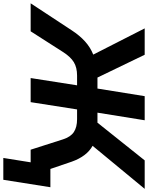

<svg xmlns="http://www.w3.org/2000/svg" viewBox="73 -862 914 1187"><g transform="rotate(90 530.5 -268.0)"><path d="M-43 0 124 -254Q156 -303 192.5 -336Q229 -369 274 -387L112 -705H275L416 -413H484L531 -705H680L633 -413H695L928 -705H1104L838 -383Q903 -347 936 -254L981 -122H1094L1048 169H913L940 0H862L798 -200Q783 -247 753 -267Q723 -287 673 -287H613L568 0H419L464 -287H404Q354 -287 321 -267Q288 -247 258 -200L130 0Z"/></g></svg>

Font: Mulish ExtraBold
Style: Italic
Weight: 800
Italic angle: -9°
Designer: Vernon Adams
Foundry: Vernon Adams
Version: Version 3.603; ttfautohint (v1.8.3)